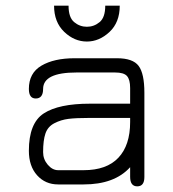

<svg xmlns="http://www.w3.org/2000/svg" viewBox="-20 -658 618 685"><path d="M290 -509.8Q245.1 -509.8 209 -544.4Q172.9 -579.1 172.9 -637.7H224.6Q224.6 -595.7 244.6 -579.1Q264.6 -562.5 290 -562.5Q315.4 -562.5 335.4 -579.1Q355.5 -595.7 355.5 -637.7H407.2Q407.2 -578.1 370.6 -543.9Q334 -509.8 290 -509.8ZM300.8 -237.3Q251 -237.3 224.1 -233.9Q197.3 -230.5 173.8 -218.3Q150.4 -206.1 142.1 -181.6Q133.8 -157.2 133.8 -115.2Q133.8 -89.8 150.4 -70.3Q167 -50.8 187.5 -50.8H278.3Q360.4 -50.8 402.3 -95.2Q444.3 -139.6 444.3 -222.7V-237.3ZM300.8 -288.1H444.3V-343.8Q444.3 -374 433.1 -386.7Q421.9 -399.4 390.6 -399.4H252.9Q133.8 -399.4 133.8 -340.8Q133.8 -306.6 107.4 -306.6Q83 -306.6 83 -340.8Q83 -397.5 127.9 -423.8Q172.9 -450.2 246.1 -450.2H397.5Q454.1 -450.2 474.6 -422.9Q495.1 -395.5 495.1 -327.1V-26.4Q495.1 6.8 469.7 6.8Q444.3 6.8 444.3 -27.3V-61.5Q388.7 0 278.3 0H187.5Q141.6 0 112.3 -32.7Q83 -65.4 83 -120.1Q83 -218.8 136.2 -253.4Q189.5 -288.1 300.8 -288.1Z"/></svg>

Font: Jura
Style: Book
Weight: 400
Version: Version 2.3